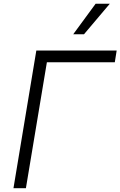

<svg xmlns="http://www.w3.org/2000/svg" viewBox="-20 -994 636 1014"><path d="M596.2 -727.3 586.3 -665.1H227.6L116.8 0H51.1L171.9 -727.3ZM366.8 -813.2 485.1 -974.4H560L423.7 -813.2Z"/></svg>

Font: Inter UI Light
Style: Italic
Weight: 300
Italic angle: 9.39999°
Designer: Rasmus Andersson
Foundry: rsms
Version: 3.2;8d6f07862